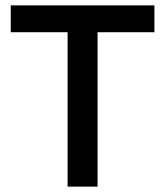

<svg xmlns="http://www.w3.org/2000/svg" viewBox="-20 -695 615 715"><path d="M343.3 0H231.7V-575H20V-675H555V-575H343.3Z"/></svg>

Font: Funnel Sans Light Medium
Style: Regular
Weight: 500
Version: Version 1.000